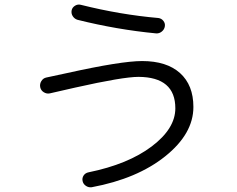

<svg xmlns="http://www.w3.org/2000/svg" viewBox="-20 -782 1040 841"><path d="M198.2 -373Q184.6 -370.1 171.9 -377.9Q159.2 -385.7 156.2 -399.9Q153.3 -414.1 161.1 -426.8Q168.9 -439.5 182.6 -442.4L273.4 -461.9Q510.7 -514.6 602.5 -514.6Q710 -514.6 768.6 -461.9Q827.1 -409.2 827.1 -313.5Q827.1 -196.3 704.1 -97.7Q581.1 1 381.8 38.1Q368.2 40 356.4 32.2Q344.7 24.4 341.8 11.2Q338.9 -2 346.2 -13.2Q353.5 -24.4 368.2 -27.3Q541 -62.5 644.5 -140.6Q748 -218.8 748 -307.6Q748 -444.3 586.9 -445.3Q518.6 -445.3 309.6 -398.4Q273.4 -389.6 198.2 -373ZM335 -760.7Q505.9 -717.8 673.8 -703.1Q687.5 -701.2 695.8 -690.4Q704.1 -679.7 702.1 -667Q700.2 -653.3 689 -644Q677.7 -634.8 664.1 -635.7Q491.2 -652.3 319.3 -695.3Q306.6 -699.2 298.8 -710.9Q291 -722.7 293.9 -737.3Q296.9 -750 309.1 -757.3Q321.3 -764.6 335 -760.7Z"/></svg>

Font: Rounded Mgen+ 2m regular
Style: Regular
Weight: 400
Designer: [Source Han Sans]
Ryoko NISHIZUKA  (kana & ideographs); Paul D. Hunt (Latin, Greek & Cyrillic); Wenlong ZHANG  (bopomofo
Version: Version 1.059.20150602